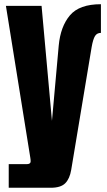

<svg xmlns="http://www.w3.org/2000/svg" viewBox="-20 -760 501 902"><path d="M21 122.1V11.2H105Q124 11.2 124 -2Q124 -10.7 122.1 -21L7.8 -732.4H175.3L224.1 -192.4L255.9 -545.9Q264.2 -635.3 308.3 -687.7Q352.5 -740.2 454.1 -740.2V-605.5Q435.5 -605.5 426.3 -590.6Q417 -575.7 410.6 -539.1L314.5 38.1Q307.6 79.6 286.6 100.8Q265.6 122.1 218.3 122.1Z"/></svg>

Font: Anton SC
Style: Regular
Weight: 400
Designer: Vernon Adams
Foundry: Vernon Adams
Version: Version 2.116; ttfautohint (v1.8.4.7-5d5b)